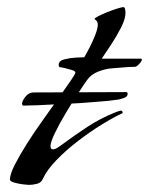

<svg xmlns="http://www.w3.org/2000/svg" viewBox="-20 -518 419 540"><path d="M61 2Q58 2 45 0.5Q32 -1 20 -4.5Q8 -8 8 -13Q8 -28 21.5 -54.5Q35 -81 55.5 -113.5Q76 -146 100 -179.5Q124 -213 144.5 -242Q165 -271 178.5 -290.5Q192 -310 192 -314Q192 -318 182.5 -321Q173 -324 162.5 -326.5Q152 -329 148 -329Q145 -331 145 -335Q145 -347 160.5 -351Q176 -355 193.5 -356Q211 -357 217 -357Q223 -367 232 -384.5Q241 -402 248 -420Q255 -438 255 -448Q255 -457 250.5 -460.5Q246 -464 246 -465Q246 -467 256.5 -472.5Q267 -478 282 -484Q297 -490 310 -494Q323 -498 327 -498Q331 -498 332 -491.5Q333 -485 333 -483Q333 -465 320.5 -440.5Q308 -416 292.5 -392.5Q277 -369 266 -353H376Q379 -353 379 -351Q379 -346 371.5 -338Q364 -330 359 -330Q343 -330 328 -328.5Q313 -327 297 -326Q278 -325 257 -317Q236 -309 225 -293Q217 -282 200 -256Q183 -230 165 -200Q147 -170 134.5 -144Q122 -118 122 -107Q122 -98 129 -98Q135 -98 142.5 -103Q150 -108 154 -111Q189 -137 225.5 -161Q262 -185 302 -201Q304 -202 311 -204.5Q318 -207 319 -207Q325 -207 325 -200Q301 -189 267.5 -168.5Q234 -148 199.5 -121.5Q165 -95 138.5 -67.5Q112 -40 101 -16Q96 -4 84 -1Q72 2 61 2ZM45 -221Q42 -223 42 -226Q42 -234 51.5 -246Q61 -258 74 -258L335 -259Q339 -259 339 -254Q339 -246 328.5 -242.5Q318 -239 313 -238Q287 -234 256.5 -232Q226 -230 205 -228Q179 -227 146 -225Q113 -223 85.5 -222Q58 -221 45 -221Z"/></svg>

Font: My Soul
Style: Regular
Weight: 400
Designer: Robert E. Leuschke
Foundry: Robert E. Leuschke
Version: Version 1.010; ttfautohint (v1.8.4.7-5d5b)